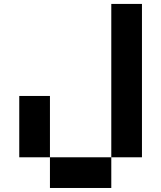

<svg xmlns="http://www.w3.org/2000/svg" viewBox="-20 -645 821 978"><path d="M546.9 156.2V312.5H234.4V156.2H78.1V-156.2H234.4V156.2H546.9V-625H703.1V156.2Z"/></svg>

Font: Sorena-Fanum Normal
Style: Regular
Weight: 400
Designer: Mohammad Darvishi
Version: Version 1.000;March 20, 2024;FontCreator 15.0.0.2958 64-bit